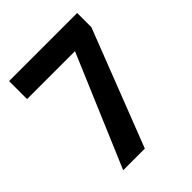

<svg xmlns="http://www.w3.org/2000/svg" viewBox="-196 -817 935 935"><g transform="rotate(-45 271.0 -350.0)"><path d="M109 0 353 -576H23V-700H492V-602L258 0Z"/></g></svg>

Font: REM Medium
Style: Regular
Weight: 500
Designer: Octavio Pardo
Foundry: Ashler Design
Version: Version 1.005;gftools[0.9.28]